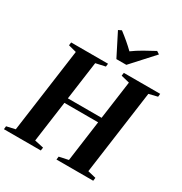

<svg xmlns="http://www.w3.org/2000/svg" viewBox="-236 -1150 1245 1312"><g transform="rotate(30 386.0 -494.0)"><path d="M-16 0 -13.5 -24.5 54.5 -40 145.5 -702.5 82.5 -719 85.5 -743H376.5L373.5 -719L298.5 -702.5L257 -401H523L564.5 -702.5L498 -719L501 -743H788L785.5 -719L718 -702.5L627 -40L691.5 -24.5L688.5 0H398.5L401.5 -24.5L474 -40L518 -362.5H252L207.5 -40L278.5 -24.5L275 0ZM410 -799 320 -976.5 344.5 -988.5Q375.5 -965 405.2 -939.8Q435 -914.5 460.5 -889.5Q496.5 -916 539 -940.2Q581.5 -964.5 623.5 -986.5L646 -972L488.5 -799Z"/></g></svg>

Font: Merriweather 120pt
Style: Bold Italic
Weight: 700
Italic angle: -7.8°
Version: Version 2.101